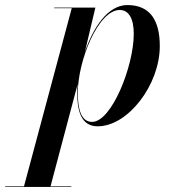

<svg xmlns="http://www.w3.org/2000/svg" viewBox="-130 -490 704 760"><path d="M175.5 -123C175.5 -55 189.5 10 256.5 10C377 10 502.5 -154.5 502.5 -307.5C502.5 -408.5 465 -470 374 -470C296.5 -470 238.5 -380 206 -284.5L247.5 -460H84.5V-457.5H154L-35 247.5H-109.5V250H152.5V247.5H70L177.5 -157.5C176 -145 175.5 -133.5 175.5 -123ZM178 -122.5C178 -249.5 258.5 -450.5 344 -450.5C380.5 -450.5 399.5 -415 399.5 -356C399.5 -228.5 312 -7.5 234.5 -7.5C191.5 -7.5 178 -57 178 -122.5Z"/></svg>

Font: Bodoni* 72pt Medium
Style: Italic
Weight: 500
Italic angle: -13°
Version: Version 2.3